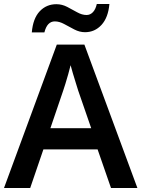

<svg xmlns="http://www.w3.org/2000/svg" viewBox="-20 -940 707 960"><path d="M535 0 468 -193H197L131 0H0L264 -717H402L667 0ZM371 -487Q367 -500 359.5 -524Q352 -548 344.5 -573Q337 -598 333 -614Q328 -594 321 -568.5Q314 -543 307 -521Q300 -499 296 -487L232 -299H436ZM139 -778Q145 -848 178.5 -883.5Q212 -919 262 -919Q290 -919 316 -905.5Q342 -892 366 -878.5Q390 -865 413 -865Q431 -865 444.5 -879Q458 -893 464 -920H527Q521 -852 487.5 -815.5Q454 -779 405 -779Q378 -779 352 -792.5Q326 -806 301.5 -819.5Q277 -833 254 -833Q235 -833 222 -819.5Q209 -806 202 -778Z"/></svg>

Font: Noto Sans Sundanese SemiBold
Style: Regular
Weight: 600
Version: Version 2.003